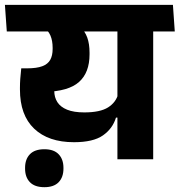

<svg xmlns="http://www.w3.org/2000/svg" viewBox="-44 -661 745 797"><path d="M591.9 -568H443.4V0H591.9ZM412.4 -530.3H681.5L673.8 -640.8H404.7ZM-23.6 -640.8 -15.8 -530.3H632.9L624.8 -640.8ZM287.6 -551.4H132.5Q156 -535.6 165.2 -513.9Q174.5 -492.3 174.5 -462.4V-457.8Q174.5 -430.6 164.6 -412.7Q154.8 -394.9 131.5 -386.1Q108.3 -377.3 67.8 -377.3H44.2L90.9 -278.1L141.6 -279.5Q240.2 -281.7 283.9 -320.6Q327.7 -359.5 327.7 -435.4V-442.3Q327.7 -478.9 318.2 -505.2Q308.7 -531.5 287.6 -551.4ZM38.8 -296.5V-289.6Q38.8 -183.2 97.7 -127Q156.7 -70.7 263 -70.7Q343.1 -70.7 383.4 -99Q423.7 -127.3 437.4 -172.7H452.3L446.9 -272Q437.9 -236.5 404.9 -215.4Q371.9 -194.4 306 -194.4Q262.3 -194.4 234.7 -205.6Q207.2 -216.8 194.2 -236.9Q181.3 -257.1 181.3 -283.4V-344L44.2 -377.3Q41.5 -352.5 40.1 -333.5Q38.8 -314.5 38.8 -296.5ZM140.2 116Q179.6 116 199.5 95.3Q219.4 74.6 219.4 38.9Q219.4 38.8 219.4 37.4Q219.4 36.1 219.4 35.6Q219.4 0.4 199.6 -20.5Q179.8 -41.5 140.2 -41.5Q100.2 -41.5 80.2 -20.8Q60.1 -0.1 60.1 35.6Q60.1 36.3 60.1 37.3Q60.1 38.4 60.1 38.9Q60.1 74.6 80.2 95.3Q100.2 116 140.2 116Z"/></svg>

Font: Anek Devanagari Medium
Style: Regular
Weight: 500
Designer: Kailash Malviya (Devanagari) & Yesha Goshar (Latin)
Foundry: Ek Type
Version: Version 1.003